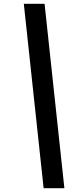

<svg xmlns="http://www.w3.org/2000/svg" viewBox="-20 -803 437 1008"><path d="M209 185 105 -783H214L318 185Z"/></svg>

Font: Ubuntu Sans SemiBold
Style: Italic
Weight: 600
Italic angle: -13.5°
Designer: Dalton Maag Ltd
Foundry: Dalton Maag Ltd
Version: Version 1.006